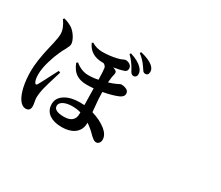

<svg xmlns="http://www.w3.org/2000/svg" viewBox="-142 -1157 1785 1551"><g transform="rotate(30 750.0 -381.0)"><path d="M207 49.8Q170.9 49.8 143.6 7.8Q121.1 -26.4 106.4 -88.9Q91.8 -155.3 91.8 -234.4Q91.8 -327.1 127 -476.6Q129.9 -487.3 130.9 -492.2Q132.8 -502.9 137.7 -522.5Q151.4 -580.1 151.4 -612.3Q151.4 -666 106.4 -728.5L115.2 -738.3Q159.2 -726.6 192.4 -705.1Q218.8 -687.5 242.2 -651.4Q266.6 -612.3 266.6 -584Q266.6 -569.3 247.1 -532.2Q228.5 -500 218.8 -476.6Q196.3 -428.7 179.7 -372.1Q157.2 -297.9 157.2 -244.1Q157.2 -196.3 168.9 -173.8Q179.7 -151.4 193.4 -169.9Q206.1 -191.4 264.6 -305.7Q281.2 -336.9 287.1 -348.6L303.7 -341.8Q260.7 -204.1 249 -155.3Q238.3 -104.5 238.3 -75.2Q238.3 -56.6 244.1 -29.3Q248 -7.8 248 3.9Q248 49.8 207 49.8ZM530.3 33.2Q460.9 33.2 418 3.9Q371.1 -28.3 371.1 -88.9Q371.1 -146.5 425.8 -180.7Q478.5 -213.9 564.5 -213.9Q571.3 -213.9 585 -212.9Q598.6 -212.9 604.5 -212.9Q602.5 -313.5 601.6 -367.2Q568.4 -364.3 537.1 -364.3Q479.5 -364.3 443.4 -386.7Q400.4 -412.1 376 -475.6L387.7 -485.4Q445.3 -437.5 510.7 -437.5Q558.6 -437.5 600.6 -447.3Q600.6 -448.2 600.6 -451.2Q598.6 -531.2 594.7 -553.7Q590.8 -573.2 568.4 -584H559.6Q445.3 -584 404.3 -677.7L414.1 -685.5Q459 -657.2 513.7 -657.2Q584 -657.2 650.4 -673.8Q672.9 -678.7 696.3 -690.4Q707 -695.3 710 -695.3Q734.4 -695.3 752 -682.6Q770.5 -669.9 770.5 -648.4Q770.5 -623 749 -615.2Q713.9 -602.5 653.3 -592.8Q668.9 -587.9 676.8 -583Q688.5 -577.1 690.4 -568.4Q692.4 -561.5 689.5 -545.9Q681.6 -520.5 677.7 -466.8Q712.9 -476.6 740.2 -489.3Q751 -494.1 766.6 -502Q776.4 -506.8 778.3 -506.8Q801.8 -506.8 819.3 -500Q851.6 -489.3 851.6 -460.9Q851.6 -430.7 813.5 -415Q764.6 -393.6 676.8 -377Q676.8 -320.3 686.5 -226.6Q688.5 -205.1 689.5 -195.3Q770.5 -171.9 827.1 -126Q872.1 -87.9 872.1 -43.9Q872.1 -24.4 862.3 -12.7Q852.5 1 834 1Q816.4 1 790 -23.4Q785.2 -27.3 783.2 -29.3Q741.2 -73.2 697.3 -102.5V-96.7Q697.3 -39.1 656.2 -3.9Q612.3 33.2 530.3 33.2ZM507.8 -47.9Q555.7 -47.9 580.6 -68.8Q605.5 -89.8 605.5 -128.9V-145.5Q570.3 -156.2 526.4 -156.2Q480.5 -156.2 448.2 -141.6Q413.1 -124 413.1 -96.7Q413.1 -47.9 507.8 -47.9ZM827.1 -614.3Q815.4 -614.3 805.7 -625Q799.8 -631.8 788.1 -654.3L787.1 -656.2Q754.9 -713.9 713.9 -752L721.7 -762.7Q799.8 -738.3 834 -701.2Q858.4 -675.8 858.4 -648.4Q858.4 -630.9 849.6 -622.1Q840.8 -613.3 827.1 -614.3ZM901.4 -676.8Q891.6 -676.8 881.8 -685.5Q877 -692.4 864.3 -710.9Q863.3 -712.9 862.3 -713.9Q827.1 -767.6 781.2 -800.8L789.1 -812.5Q868.2 -793 903.3 -763.7Q933.6 -738.3 931.6 -710Q931.6 -676.8 901.4 -676.8Z"/></g></svg>

Font: Bpmf GenRyu Min B
Style: B
Weight: 700
Foundry: But Ko
Version: Version 1.320